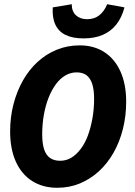

<svg xmlns="http://www.w3.org/2000/svg" viewBox="-20 -878 640 910"><path d="M251 12Q183 12 132.5 -20Q82 -52 55 -112Q28 -172 28 -255Q28 -323 44 -384.5Q60 -446 89 -497Q118 -548 158.5 -585Q199 -622 249.5 -642.5Q300 -663 358 -663Q425 -663 474.5 -631Q524 -599 551 -539Q578 -479 578 -396Q578 -328 562.5 -266.5Q547 -205 518 -154Q489 -103 448.5 -66Q408 -29 358.5 -8.5Q309 12 251 12ZM265 -116Q294 -116 318 -130.5Q342 -145 362.5 -172Q383 -199 396.5 -235.5Q410 -272 418 -316.5Q426 -361 426 -410Q426 -453 417 -480.5Q408 -508 390 -521.5Q372 -535 343 -535Q315 -535 290 -520.5Q265 -506 245 -479Q225 -452 210.5 -415.5Q196 -379 188 -334.5Q180 -290 180 -241Q180 -198 189 -170.5Q198 -143 217 -129.5Q236 -116 265 -116ZM376 -696Q325 -696 291.5 -712Q258 -728 242.5 -761Q227 -794 230 -843L320 -858Q320 -824 340 -805.5Q360 -787 393 -787Q427 -787 450.5 -805.5Q474 -824 488 -858L570 -843Q557 -794 531 -761.5Q505 -729 466.5 -712.5Q428 -696 376 -696Z"/></svg>

Font: Source Code Pro ExtraLight ExtraBold
Style: Italic
Weight: 800
Italic angle: -11°
Monospace: yes
Version: Version 1.016;hotconv 1.0.116;makeotfexe 2.5.65601